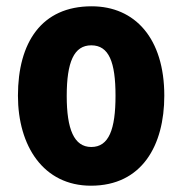

<svg xmlns="http://www.w3.org/2000/svg" viewBox="-20 -580 580 610"><path d="M502 -276C502 -458 409 -560 271 -560C112 -560 37 -445 37 -276C37 -116 118 10 269 10C431 10 502 -118 502 -276ZM192 -275C192 -383 215 -436 270 -436C326 -436 347 -383 347 -276C347 -169 326 -113 270 -113C215 -113 192 -170 192 -275Z"/></svg>

Font: Noto Sans Khmer Condensed ExtraBold
Style: Regular
Weight: 800
Width: 3
Designer: Danh Hong and the Monotype Design Team
Foundry: Monotype Imaging Inc.
Version: Version 2.004